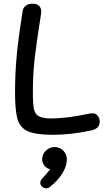

<svg xmlns="http://www.w3.org/2000/svg" viewBox="-20 -724 584 1034"><path d="M61 -226Q61 -337 71.5 -439.5Q82 -542 102 -665Q105 -683 119 -693.5Q133 -704 155 -704Q179 -704 190.5 -692.5Q202 -681 202 -661Q202 -653 201 -649Q176 -492 166.5 -407.5Q157 -323 157 -223Q157 -163 163 -136Q169 -109 189 -98Q209 -87 253 -86Q340 -86 466 -113Q470 -114 477 -114Q496 -114 506.5 -100.5Q517 -87 517 -69Q517 -48 504 -36.5Q491 -25 464 -20Q357 2 266 2Q173 2 130.5 -17Q88 -36 74.5 -82Q61 -128 61 -226ZM340 134Q340 170 316.5 208.5Q293 247 251 281Q242 290 229 290Q217 290 207 281.5Q197 273 197 260Q197 251 202 244Q208 236 218 226Q222 221 233 208.5Q244 196 250 187Q232 184 219.5 168.5Q207 153 207 134Q207 107 227 87.5Q247 68 274 68Q302 68 321 87.5Q340 107 340 134Z"/></svg>

Font: Mali Medium
Style: Regular
Weight: 500
Version: Version 1.000; ttfautohint (v1.6)